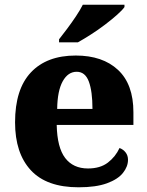

<svg xmlns="http://www.w3.org/2000/svg" viewBox="-20 -786 626 816"><path d="M314 10Q178 10 111 -62.5Q44 -135 44 -266Q44 -407 111.5 -478.5Q179 -550 302 -550Q416 -550 481.5 -489Q547 -428 547 -309V-255H221Q223 -159 257 -114.5Q291 -70 354 -70Q406 -70 438.5 -95Q471 -120 488 -157Q504 -151 514 -138Q524 -125 524 -107Q524 -78 502.5 -51Q481 -24 434.5 -7Q388 10 314 10ZM373 -323Q373 -398 357.5 -439.5Q342 -481 306 -481Q269 -481 246.5 -440.5Q224 -400 223 -323ZM231 -619Q246 -638 265.5 -664Q285 -690 303 -717Q321 -744 332 -766H509V-756Q500 -743 477.5 -723Q455 -703 426 -681Q397 -659 366.5 -639.5Q336 -620 311 -606H231Z"/></svg>

Font: Noto Serif Tamil ExtraBold
Style: Regular
Weight: 800
Designer: Indian Type Foundry, Tom Grace, and the Monotype Design Team
Foundry: Monotype Imaging Inc.
Version: Version 2.004; ttfautohint (v1.8.4.7-5d5b)